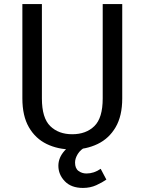

<svg xmlns="http://www.w3.org/2000/svg" viewBox="-20 -720 711 944"><path d="M335 15Q265 15 209.5 -12Q154 -39 122 -94.5Q90 -150 90 -236V-700H186V-236Q186 -140 227 -100Q268 -60 335 -60Q403 -60 444 -100Q485 -140 485 -236V-700H581V-236Q581 -150 548.5 -94.5Q516 -39 460 -12Q404 15 335 15ZM388 204Q330 204 298.5 171Q267 138 267 95Q267 55 297.5 21Q328 -13 389 -33L405 0Q376 15 362.5 37Q349 59 349 79Q349 108 366 120.5Q383 133 405 133Q442 133 475 110L503 163Q483 177 453.5 190.5Q424 204 388 204Z"/></svg>

Font: Orienta
Style: Regular
Weight: 400
Designer: Eduardo Rodriguez Tunni
Foundry: Eduardo Rodriguez Tunni
Version: Version 1.002; ttfautohint (v1.8.4.7-5d5b);gftools[0.9.23]